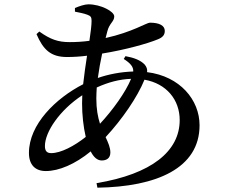

<svg xmlns="http://www.w3.org/2000/svg" viewBox="-20 -819 1040 889"><path d="M149 -661C180 -589 215 -555 290 -555C320 -555 352 -557 383 -561C376 -518 370 -472 365 -429C238 -364 114 -243 114 -111C114 -55 144 -27 192 -27C253 -27 328 -59 400 -118C413 -92 430 -76 451 -76C474 -76 491 -87 491 -113C491 -136 481 -158 469 -184C546 -267 616 -369 649 -450C751 -432 812 -357 812 -263C812 -119 682 -13 427 29L431 50C705 46 904 -40 904 -239C904 -356 814 -466 661 -485C663 -498 659 -509 650 -520C630 -541 599 -552 561 -559L553 -546C584 -526 598 -510 597 -488C538 -486 482 -475 433 -458C438 -495 445 -534 453 -571C559 -588 666 -618 711 -637C734 -646 743 -658 743 -676C743 -700 719 -714 674 -714C659 -714 592 -670 469 -643L477 -674C486 -711 509 -719 509 -743C509 -766 447 -799 389 -799C372 -799 346 -790 327 -782V-765C347 -761 368 -757 384 -751C400 -745 404 -740 404 -722C404 -703 400 -670 394 -630C364 -626 334 -624 303 -624C249 -624 214 -636 162 -673ZM587 -454C562 -393 502 -309 443 -246C433 -277 426 -314 426 -363C426 -379 427 -396 428 -414C483 -439 534 -452 587 -454ZM377 -185C324 -143 262 -110 217 -110C197 -110 188 -120 188 -143C188 -208 256 -309 361 -378L360 -340C360 -288 366 -232 377 -185Z"/></svg>

Font: Noto Serif JP SemiBold
Style: Regular
Weight: 600
Designer: Ryoko NISHIZUKA 西塚涼子 (kana & ideographs); Frank Grießhammer (Latin, Greek & Cyrillic); Wenlong ZHANG 张文龙 (bopomofo); San
Foundry: Adobe
Version: Version 2.001;hotconv 1.1.0;makeotfexe 2.6.0